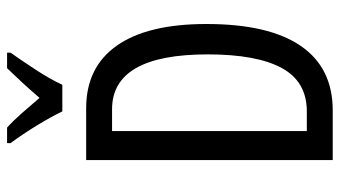

<svg xmlns="http://www.w3.org/2000/svg" viewBox="-234 -750 983 556"><g transform="rotate(-90 258.0 -471.5)"><path d="M467 -366Q467 -185 403.5 -92.5Q340 0 217 0H73V-714H223Q342 -714 404.5 -625Q467 -536 467 -366ZM379 -362Q379 -639 220 -639H157V-75H214Q300 -75 339.5 -147.5Q379 -220 379 -362ZM214 -783Q198 -816 173 -857Q148 -898 122 -933V-943H167Q186 -926 208.5 -900.5Q231 -875 253 -849Q279 -879 296.5 -898Q314 -917 339 -943H384V-933Q362 -902 334.5 -860Q307 -818 291 -783Z"/></g></svg>

Font: Noto Sans Kannada ExtraCondensed
Style: Regular
Weight: 400
Width: 2
Designer: Jelle Bosma - Monotype Design Team
Foundry: Monotype Imaging Inc.
Version: Version 2.005; ttfautohint (v1.8.4.7-5d5b)